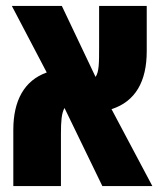

<svg xmlns="http://www.w3.org/2000/svg" viewBox="-20 -629 555 649"><path d="M25 0H186V-177C186 -219 188 -246 198 -264L326 0H495L357 -260C438 -286 476 -354 476 -456V-609H315V-469C315 -417 315 -386 303 -369L189 -609H20L138 -384C62 -357 25 -289 25 -190Z"/></svg>

Font: Noto Sans Hebrew ExtraCondensed Black
Style: Regular
Weight: 900
Width: 2
Designer: Monotype Design Team
Foundry: Monotype Imaging Inc.
Version: Version 2.004